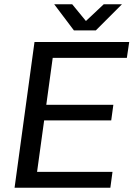

<svg xmlns="http://www.w3.org/2000/svg" viewBox="-20 -876 623 896"><path d="M48 0H495L505 -74H153L186 -314H499L509 -387H196L226 -606H572L583 -680H141ZM325 -734H427L549 -856H464L381 -778L317 -856H233Z"/></svg>

Font: Ronzino Oblique
Style: Italic
Weight: 400
Italic angle: -8°
Designer: Nunzio Mazzaferro
Foundry: Collletttivo
Version: Version 1.000;Glyphs 3.3 (3337)